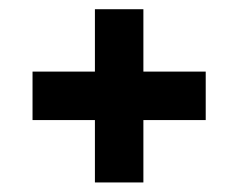

<svg xmlns="http://www.w3.org/2000/svg" viewBox="-20 -459 504 406"><path d="M180.7 -307.6V-439.5H283.2V-307.6H415V-205.1H283.2V-73.2H180.7V-205.1H48.8V-307.6Z"/></svg>

Font: Voltera
Style: Bold
Weight: 700
Designer: Bernd Montag
Version: Version 1.301